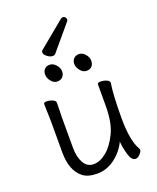

<svg xmlns="http://www.w3.org/2000/svg" viewBox="-171 -1039 946 1157"><g transform="rotate(-20 302.0 -460.5)"><path d="M239 -740Q221 -740 202 -756Q187 -768 187 -781Q187 -783 187 -786Q188 -791 193 -795L359 -932Q367 -939 375 -939Q385 -939 390.5 -931.5Q396 -924 396 -918Q396 -911 391 -906L257 -747Q251 -740 239 -740ZM447 -634.5Q447 -612 434.5 -599Q422 -586 400.5 -586Q379 -586 361.5 -607Q344 -628 344 -649.5Q344 -671 356.5 -684Q369 -697 390.5 -697Q412 -697 429.5 -677Q447 -657 447 -634.5ZM260 -634.5Q260 -612 247 -599Q234 -586 212.5 -586Q191 -586 174 -607Q157 -628 157 -649.5Q157 -671 169 -684Q181 -697 202.5 -697Q224 -697 242 -677Q260 -657 260 -634.5ZM166 -467 164 -377V-179Q164 -120 185.5 -81.5Q207 -43 248.5 -43Q290 -43 331.5 -77Q373 -111 404.5 -176Q436 -241 436 -350V-486Q436 -497 455.5 -497Q475 -497 493.5 -489.5Q512 -482 512 -470V-468Q500 -394 500 -246.5Q500 -99 539 -36Q540 -34 540 -26Q540 -18 526 -2.5Q512 13 497 13Q471 13 458 -32Q445 -77 442 -117Q415 -60 363 -21Q311 18 249.5 18Q188 18 156 -9Q94 -59 94 -175V-377L91 -485Q91 -496 109.5 -496Q128 -496 147 -488Q166 -480 166 -467Z"/></g></svg>

Font: ToneOZ-Pinyin-WenKai-Regular
Style: Regular
Weight: 400
Designer: Fontworks Inc.
Foundry: ToneOZ
Version: Version 0.240331